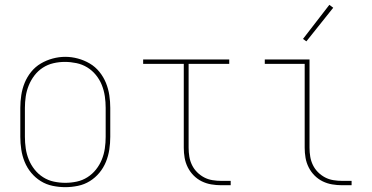

<svg xmlns="http://www.w3.org/2000/svg" viewBox="-20 -766 1540 794"><path d="M250 8Q224 8 197.5 2.5Q171 -3 148.5 -17Q126 -31 109 -51.5Q92 -72 82 -96.5Q72 -121 68 -147.5Q64 -174 64 -200V-320Q64 -346 68 -372.5Q72 -399 82 -423.5Q92 -448 109 -469Q126 -490 149 -503.5Q172 -517 198 -524Q224 -531 250 -531Q276 -531 302 -524Q328 -517 351 -503.5Q374 -490 391 -469Q408 -448 418 -423.5Q428 -399 432 -372.5Q436 -346 436 -320V-200Q436 -174 432 -147.5Q428 -121 418 -96.5Q408 -72 391 -51.5Q374 -31 351.5 -17Q329 -3 302.5 2.5Q276 8 250 8ZM250 -10Q274 -10 297.5 -15Q321 -20 341.5 -33Q362 -46 377 -65Q392 -84 401 -106Q410 -128 413.5 -152Q417 -176 417 -200V-320Q417 -344 413.5 -368Q410 -392 401 -414.5Q392 -437 376.5 -456Q361 -475 340.5 -487.5Q320 -500 296 -505Q272 -510 248 -510Q224 -510 200.5 -504.5Q177 -499 157 -486Q137 -473 122.5 -454Q108 -435 99 -413Q90 -391 86.5 -367.5Q83 -344 83 -320V-200Q83 -176 86.5 -152Q90 -128 99 -106Q108 -84 123 -65Q138 -46 158.5 -33Q179 -20 202.5 -15Q226 -10 250 -10Z M895 0Q874 0 853.5 -3.5Q833 -7 814.5 -16Q796 -25 781 -40Q766 -55 756.5 -74Q747 -93 743.5 -113.5Q740 -134 740 -155V-502H572V-520H928V-502H760V-155Q760 -136 763 -118Q766 -100 774 -83.5Q782 -67 795 -54Q808 -41 824 -32.5Q840 -24 858.5 -21Q877 -18 895 -18H934V0Z M1395 0Q1374 0 1353.5 -3.5Q1333 -7 1314.5 -16Q1296 -25 1281 -40Q1266 -55 1256.5 -74Q1247 -93 1243.5 -113.5Q1240 -134 1240 -155V-502H1075V-520H1260V-155Q1260 -136 1263 -118Q1266 -100 1274 -83.5Q1282 -67 1295 -54Q1308 -41 1324 -32.5Q1340 -24 1358.5 -21Q1377 -18 1395 -18H1434V0ZM1247 -595 1233 -605 1342 -746 1358 -734Z"/></svg>

Font: Zed Mono Thin
Style: Regular
Weight: 100
Monospace: yes
Designer: Belleve Invis
Foundry: Belleve Invis
Version: Version 1.0.0; ttfautohint (v1.8.4)